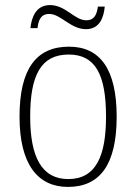

<svg xmlns="http://www.w3.org/2000/svg" viewBox="-20 -727 537 757"><path d="M319 -612C373 -612 389 -658 393 -701H366C362 -673 354 -647 320 -647C274 -647 239 -707 177 -707C121 -707 104 -657 100 -616H128C131 -644 139 -672 174 -672C220 -672 258 -612 319 -612ZM248 10C374 10 440 -78 440 -267C440 -455 374 -543 252 -543C122 -543 57 -454 57 -267C57 -79 129 10 248 10ZM249 -21C144 -21 99 -109 99 -267C99 -430 141 -512 251 -512C356 -512 398 -433 398 -267C398 -113 359 -21 249 -21Z"/></svg>

Font: Noto Serif Hebrew SemiCondensed ExtraLight
Style: Regular
Weight: 200
Width: 4
Designer: Monotype Design Team
Foundry: Monotype Imaging Inc.
Version: Version 2.004